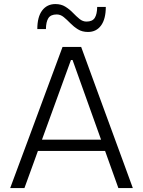

<svg xmlns="http://www.w3.org/2000/svg" viewBox="-20 -950 722 970"><path d="M31.5 0Q53 -58 76.5 -121.2Q100 -184.5 121.5 -242L212 -486.5Q236.5 -552 256.2 -605.5Q276 -659 296 -713H390Q410 -658 429.5 -605Q449 -552 473 -486L563 -240.5Q584.5 -181.5 607.5 -119.2Q630.5 -57 651 0H578Q555 -64 530.8 -131.8Q506.5 -199.5 485 -260L346.5 -647H338.5L199 -263.5Q176.5 -201 151.8 -132.8Q127 -64.5 103.5 0ZM153 -187.5 158 -244.5H531L535 -187.5ZM424.5 -788.5Q395 -788.5 373.8 -801.8Q352.5 -815 335.2 -832.8Q318 -850.5 301.8 -863.8Q285.5 -877 266.5 -877Q236.5 -877 224.5 -858.5Q212.5 -840 212 -803H168.5Q168.5 -864.5 193 -897Q217.5 -929.5 260 -929.5Q289 -929.5 310.2 -916.2Q331.5 -903 348.5 -885.2Q365.5 -867.5 381.8 -854.2Q398 -841 417 -841Q447 -841 458.8 -859.8Q470.5 -878.5 471 -915H514.5Q514.5 -854 490.5 -821.2Q466.5 -788.5 424.5 -788.5Z"/></svg>

Font: Commissioner Thin Light
Style: Regular
Weight: 300
Version: Version 1.000